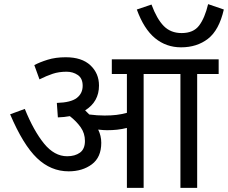

<svg xmlns="http://www.w3.org/2000/svg" viewBox="-20 -909 1103 929"><path d="M470 -218Q470 -148 424.5 -114Q379 -80 312 -80Q226 -80 159 -144Q92 -208 29 -356L100 -382Q143 -276 193 -214.5Q243 -153 305 -153Q343 -153 367 -170.5Q391 -188 391 -227Q391 -264 370.5 -293Q350 -322 318 -347Q291 -342 260 -341L255 -411Q323 -413 351.5 -435Q380 -457 380 -494Q380 -530 356.5 -546Q333 -562 302 -562Q265 -562 235 -552Q205 -542 171 -525L146 -594Q172 -608 210.5 -620Q249 -632 298 -632Q376 -632 417.5 -593Q459 -554 459 -495Q459 -417 392 -375Q403 -365 412 -355Q450 -350 486 -350Q518 -350 543 -353Q568 -356 594 -363V-551H521V-622H1038V-551H934V0H853V-551H675V0H594V-290Q570 -284 547 -281.5Q524 -279 498 -279Q481 -279 455 -282Q470 -252 470 -218ZM1063 -863Q1040 -763 986.5 -721.5Q933 -680 856 -680Q784 -680 730 -724.5Q676 -769 642 -863L713 -887Q739 -817 772.5 -783Q806 -749 859 -749Q916 -749 943.5 -785.5Q971 -822 987 -889Z"/></svg>

Font: TSCustom
Style: Regular
Weight: 400
Designer: Monotype Design Team
Foundry: Monotype Imaging Inc.
Version: Version 2.004; ttfautohint (v1.8.3) -l 8 -r 50 -G 200 -x 14 